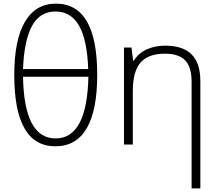

<svg xmlns="http://www.w3.org/2000/svg" viewBox="-20 -791 1200 1051"><path d="M512.2 -381.8Q512.2 -187 454.6 -88.6Q397 9.8 283.2 9.8Q58.1 9.8 58.1 -380.9Q58.1 -572.3 116.5 -671.6Q174.8 -771 286.1 -771Q512.2 -771 512.2 -381.8ZM284.2 -33.2Q456.5 -33.2 463.9 -371.1H106Q111.8 -33.2 284.2 -33.2ZM283.2 -728Q197.3 -728 154.5 -647.7Q111.8 -567.4 106 -413.1H462.9Q457 -573.2 412.6 -650.6Q368.2 -728 283.2 -728Z M1028.8 240.2V-344.2Q1028.8 -424.3 993.4 -460.7Q958 -497.1 883.8 -497.1Q791.5 -497.1 749.3 -448.5Q707 -399.9 707 -293V0H658.7V-530.8H699.7L709 -458H711.9Q738.3 -500.5 783.7 -520.8Q829.1 -541 883.8 -541Q981.9 -541 1029.3 -492.7Q1076.7 -444.3 1076.7 -347.2V240.2Z"/></svg>

Font: JBL Sans
Style: Light
Weight: 300
Version: Version 1.10